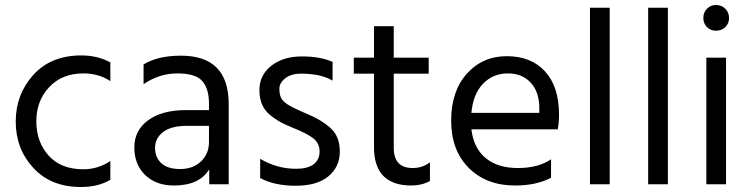

<svg xmlns="http://www.w3.org/2000/svg" viewBox="-20 -738 3005 769"><path d="M304 11Q184 11 113.5 -65.5Q43 -142 43 -251Q43 -360 113.5 -438Q184 -516 306 -516Q371 -516 422 -488V-413Q376 -444 314 -444Q228 -444 176.5 -388.5Q125 -333 125.5 -251Q126 -169 175 -114.5Q224 -60 314 -60Q372 -60 422 -93V-18Q374 11 304 11Z M676 5Q605 5 561.5 -37Q518 -79 518 -147.5Q518 -216 573.5 -256.5Q629 -297 725 -297H817V-323Q817 -383 790 -413.5Q763 -444 690.5 -444Q618 -444 555 -401V-480Q612 -515 705 -515Q896 -515 896 -321V0H818V-60Q779 5 676 5ZM817 -169V-234H729Q665 -234 633 -209Q601 -184 601 -146Q601 -108 626 -84.5Q651 -61 702 -61Q753 -61 785 -91.5Q817 -122 817 -169Z M1022 -25V-102Q1089 -62 1166 -62Q1212 -62 1236 -80Q1260 -98 1260 -131.5Q1260 -165 1233.5 -185Q1207 -205 1147.5 -228.5Q1088 -252 1053.5 -285Q1019 -318 1019 -377.5Q1019 -437 1066.5 -474.5Q1114 -512 1189 -512Q1264 -512 1312 -490V-415Q1266 -443 1186 -443Q1146 -443 1122.5 -424.5Q1099 -406 1099 -382.5Q1099 -359 1106 -345.5Q1113 -332 1133 -319Q1157 -304 1213 -280.5Q1269 -257 1305 -224Q1341 -191 1341 -130.5Q1341 -70 1295.5 -32Q1250 6 1164.5 6Q1079 6 1022 -25Z M1628 5Q1478 5 1478 -148V-443H1397V-507H1478V-633H1557V-507H1697V-443H1557V-146Q1557 -65 1633 -65Q1672 -65 1702 -88V-13Q1669 5 1628 5Z M1868 -286H2140V-306Q2140 -369 2106 -406.5Q2072 -444 2013.5 -444Q1955 -444 1915 -403Q1875 -362 1868 -286ZM2043 5Q1928 5 1857.5 -65.5Q1787 -136 1787 -254.5Q1787 -373 1850 -443Q1913 -513 2010 -513Q2107 -513 2163 -452Q2219 -391 2219 -279Q2219 -247 2214 -220H1868Q1877 -145 1925 -105Q1973 -65 2054.5 -65Q2136 -65 2187 -100V-26Q2128 5 2043 5Z M2422 0H2343V-707H2422Z M2655 0H2576V-707H2655Z M2885 -703Q2900 -688 2900 -666Q2900 -644 2885 -629.5Q2870 -615 2848 -615Q2826 -615 2811.5 -629.5Q2797 -644 2797 -666Q2797 -688 2811.5 -703Q2826 -718 2848 -718Q2870 -718 2885 -703ZM2888 0H2809V-507H2888Z"/></svg>

Font: Hind Mysuru
Style: Regular
Weight: 400
Designer: Manushi Parikh, Hitesh Malaviya
Foundry: Indian Type Foundry
Version: Version 0.703;PS 1.0;hotconv 1.0.86;makeotf.lib2.5.63406